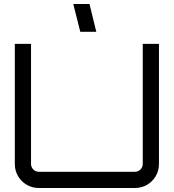

<svg xmlns="http://www.w3.org/2000/svg" viewBox="-20 -939 868 959"><path d="M174 0Q141 0 113.5 -16Q86 -32 70 -59.5Q54 -87 54 -120V-720H135V-120Q135 -104 146.5 -92.5Q158 -81 174 -81H654Q670 -81 681.5 -92.5Q693 -104 693 -120V-720H774V-120Q774 -87 758 -59.5Q742 -32 714.5 -16Q687 0 654 0H174ZM381 -780 346 -919H427L461 -780Z"/></svg>

Font: Orbitron
Style: Regular
Weight: 400
Designer: Matt McInerney
Foundry: The League of Moveable Type
Version: Version 2.001